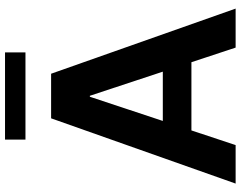

<svg xmlns="http://www.w3.org/2000/svg" viewBox="-116 -833 949 757"><g transform="rotate(-90 358.5 -454.5)"><path d="M165 0H13.2L270.5 -727.5H446.3L703.1 0H549.3L359.4 -574.7H355.5ZM167 -287.1H548.8V-174.3H167ZM530.3 -909.2V-828.6H186.5V-909.2Z"/></g></svg>

Font: Inter Cardless Tabular Bold
Style: Bold
Weight: 700
Designer: Rasmus Andersson
Foundry: rsms
Version: Version 4.000;git-4fc901f